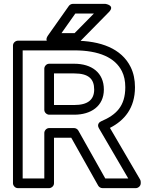

<svg xmlns="http://www.w3.org/2000/svg" viewBox="-20 -946 766 991"><path d="M626.7 -496C626.7 -397.8 579.5 -352.8 502.2 -320C492.9 -316.1 479.2 -303.6 490.4 -284.4L641.9 -25H523.3L384.2 -272.3C379.6 -280.4 370.2 -285 362.4 -285H233.7C218.6 -285 208.7 -270.7 208.7 -260V-25H97V-686H363.5C492.2 -686 574.8 -648 609.5 -577.9C620.7 -555.2 626.7 -528.2 626.7 -496ZM676.7 -496C676.7 -534.4 669.5 -569.4 654.3 -600.1C607.2 -695.2 499.8 -736 363.5 -736H72C61.3 -736 47 -726.1 47 -711V0C47 10.7 56.9 25 72 25H233.7C244.4 25 258.7 15.1 258.7 0V-235H347.8L486.9 12.3C490.7 19.1 499.4 25 508.7 25H681.4C692.1 25 706.4 15.1 706.4 0V-7C706.4 -11.4 705.2 -15.8 703 -19.6L547.4 -285.9C621.7 -323.8 676.7 -387.5 676.7 -496ZM516.1 -484C516.1 -570.7 453.4 -617 363.5 -617H233.7C218.6 -617 208.7 -602.7 208.7 -592V-379C208.7 -363.9 223 -354 233.7 -354H363.5C448.7 -354 516.1 -397.5 516.1 -484ZM466.1 -484C466.1 -431.4 433.4 -404 363.5 -404H258.7V-567H363.5C436.3 -567 466.1 -539.3 466.1 -484ZM368.7 -876H464.5L365.1 -775H297.4ZM355.8 -926C348.7 -926 340.2 -922.2 335.4 -915.4L228.7 -764.4C200.5 -724.5 249.1 -725 249.1 -725H375.6C381.2 -725 388.6 -727.6 393.4 -732.5L541.9 -883.5C576.7 -918.8 524.1 -926 524.1 -926Z"/></svg>

Font: Asimov
Style: WidOu
Weight: 500
Designer: Google
Version: Version 2.000980; 2014